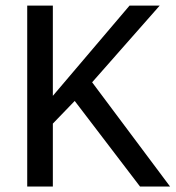

<svg xmlns="http://www.w3.org/2000/svg" viewBox="-20 -679 640 699"><path d="M489.7 0 252 -311.5 172.4 -229V0H79.1V-658.7H172.4V-330.1L451.7 -658.7H561.5L315.4 -379.4L599.1 0Z"/></svg>

Font: Cousine
Style: Regular
Weight: 400
Monospace: yes
Designer: Steve Matteson
Foundry: Monotype Imaging Inc.
Version: Version 1.21